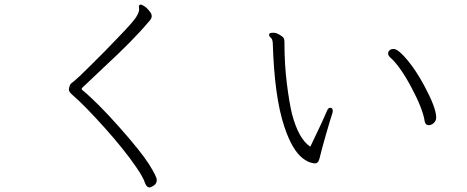

<svg xmlns="http://www.w3.org/2000/svg" viewBox="-20 -770 2040 839"><path d="M587 -741Q587 -750 596 -750Q600 -750 612 -742Q624 -734 634 -720Q643 -710 643 -699Q643 -688 629 -674Q564 -596 434 -476Q383 -428 339 -386Q337 -384 337 -381.5Q337 -379 338 -378Q404 -324 499.5 -216.5Q595 -109 630 -54Q665 1 665 16.5Q665 32 652.5 40.5Q640 49 633 49Q620 49 612.5 26.5Q605 4 577 -37Q524 -115 437.5 -211.5Q351 -308 299 -353Q281 -368 281 -379V-380Q284 -400 291 -405.5Q298 -411 305.5 -417Q313 -423 331 -440Q349 -457 376 -484Q440 -547 494 -604Q562 -674 575 -695.5Q588 -717 588 -728Z M1223 -581Q1223 -489 1233.5 -405Q1244 -321 1256 -272Q1285 -162 1336 -129Q1394 -249 1410 -288Q1414 -299 1424 -299Q1434 -299 1434 -285Q1434 -280 1432 -274Q1424 -250 1404.5 -182.5Q1385 -115 1379.5 -90.5Q1374 -66 1368.5 -61Q1363 -56 1356.5 -56Q1350 -56 1336 -60Q1322 -64 1302 -79Q1256 -115 1222 -218Q1179 -347 1172 -581Q1171 -599 1163.5 -605Q1156 -611 1156 -618V-621Q1158 -627 1175 -627Q1192 -627 1215 -609Q1223 -603 1223 -587ZM1886 -257Q1886 -242 1875.5 -232.5Q1865 -223 1854 -223Q1839 -223 1836 -239Q1828 -294 1777.5 -388.5Q1727 -483 1684 -520Q1676 -528 1676 -536Q1676 -544 1682 -550Q1688 -556 1701 -556Q1714 -556 1737 -533Q1787 -483 1835.5 -392.5Q1884 -302 1886 -260Z"/></svg>

Font: LXGW WenKai Lite Light
Style: Regular
Weight: 300
Designer: LXGW / Fontworks Inc.
Foundry: LXGW / Fontworks Inc.
Version: Version 1.511; March 25, 2025